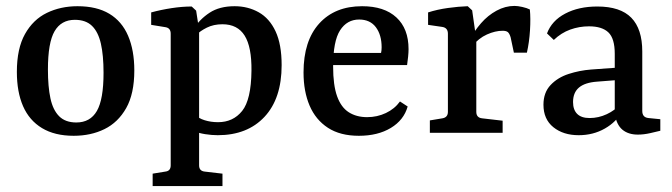

<svg xmlns="http://www.w3.org/2000/svg" viewBox="-20 -449 2270 649"><path d="M330 -203Q330 -262 321 -301.5Q312 -341 291 -361.5Q270 -382 233 -382Q187 -382 164.5 -343.5Q142 -305 142 -214Q142 -156 150.5 -116.5Q159 -77 180 -56Q201 -35 238 -35Q285 -35 307.5 -74Q330 -113 330 -203ZM37 -206Q37 -285 64.5 -334Q92 -383 138.5 -405.5Q185 -428 242 -428Q307 -428 349.5 -402.5Q392 -377 413 -328Q434 -279 434 -211Q434 -132 406.5 -83.5Q379 -35 333 -12.5Q287 10 229 10Q165 10 122 -16Q79 -42 58 -90Q37 -138 37 -206Z M496 180V138L539 131Q557 129 557 110V-335Q557 -354 540 -357L491 -365V-407Q524 -416 560 -421.5Q596 -427 628 -427L643 -413L653 -348V110Q653 129 672 131L732 138V180ZM716 8Q696 8 673.5 4.5Q651 1 632 -7L640 -61Q651 -49 672 -42.5Q693 -36 717 -36Q768 -36 798.5 -74Q829 -112 830 -210Q831 -290 807 -328.5Q783 -367 732 -367Q702 -367 679 -355.5Q656 -344 644 -331L634 -351Q655 -384 688.5 -406Q722 -428 773 -428Q818 -428 854.5 -407.5Q891 -387 911.5 -343Q932 -299 932 -229Q932 -116 874 -54Q816 8 716 8Z M1006 -204Q1006 -311 1059 -369.5Q1112 -428 1204 -428Q1279 -428 1320 -390Q1361 -352 1361 -283Q1361 -272 1359.5 -257Q1358 -242 1356 -229H1074V-270H1268Q1269 -275 1269.5 -279Q1270 -283 1270 -289Q1270 -331 1250.5 -357Q1231 -383 1194 -383Q1153 -383 1129.5 -346.5Q1106 -310 1106 -224Q1106 -161 1119.5 -123.5Q1133 -86 1159 -69.5Q1185 -53 1221 -53Q1255 -53 1284.5 -67Q1314 -81 1332 -106L1358 -89Q1345 -43 1301 -16.5Q1257 10 1193 10Q1130 10 1088.5 -17Q1047 -44 1026.5 -92Q1006 -140 1006 -204Z M1568 -315Q1583 -344 1606 -370.5Q1629 -397 1658.5 -413Q1688 -429 1719 -429Q1730 -429 1745.5 -425.5Q1761 -422 1771 -417Q1774 -387 1771.5 -346.5Q1769 -306 1761 -271H1717L1706 -323Q1702 -336 1696.5 -340.5Q1691 -345 1679 -345Q1654 -345 1626 -332.5Q1598 -320 1575 -292ZM1590 -316V-71Q1590 -51 1610 -49L1679 -41V0H1433V-42L1475 -49Q1494 -52 1494 -71V-335Q1494 -355 1475 -358L1427 -365V-407Q1458 -417 1494 -422Q1530 -427 1561 -428L1576 -414Z M1936 8Q1884 8 1850.5 -19Q1817 -46 1817 -95Q1817 -136 1841 -161.5Q1865 -187 1902 -199Q1939 -211 1978 -214L2075 -221V-179L1998 -173Q1957 -170 1937 -153Q1917 -136 1917 -104Q1917 -78 1931 -64Q1945 -50 1973 -50Q2003 -50 2031 -63Q2059 -76 2075 -96L2084 -74Q2064 -37 2024.5 -14.5Q1985 8 1936 8ZM1829 -336Q1845 -379 1890.5 -403Q1936 -427 1999 -427Q2077 -427 2114 -389Q2151 -351 2151 -275V-74Q2151 -52 2172 -50L2212 -46V-7Q2200 -4 2178 1Q2156 6 2136 6Q2104 6 2084 -10.5Q2064 -27 2058 -64V-267Q2058 -319 2036.5 -339.5Q2015 -360 1971 -360Q1938 -360 1907.5 -349Q1877 -338 1852 -314Z"/></svg>

Font: Yrsa Medium
Style: Regular
Weight: 500
Designer: Anna Giedrys (Yrsa+Rasa design), David Brezina (Yrsa art-direction, Rasa art-direction, design)
Foundry: Rosetta Type Foundry
Version: Version 2.004